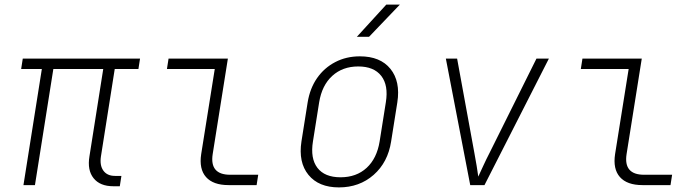

<svg xmlns="http://www.w3.org/2000/svg" viewBox="-20 -805 3040 835"><path d="M473 5Q415 5 387 -30Q359 -65 369 -125L429 -505H212L132 0H82L162 -505H72L79 -550H589L582 -505H479L419 -125Q413 -86 429.5 -63Q446 -40 480 -40H508L501 5Z M974 0Q907 0 876 -35Q845 -70 855 -135L914 -505H706L713 -550H971L905 -135Q891 -45 981 -45H1103L1096 0Z M1454 10Q1366 10 1321.5 -44.5Q1277 -99 1291 -190L1318 -360Q1328 -421 1359 -465.5Q1390 -510 1438 -535Q1486 -560 1545 -560Q1634 -560 1678 -505.5Q1722 -451 1708 -360L1681 -190Q1667 -99 1605 -44.5Q1543 10 1454 10ZM1461 -34Q1530 -34 1574.5 -75Q1619 -116 1631 -190L1658 -360Q1670 -434 1638 -475Q1606 -516 1538 -516Q1470 -516 1425 -475Q1380 -434 1368 -360L1341 -190Q1329 -116 1360.5 -75Q1392 -34 1461 -34ZM1532 -645 1660 -785H1719L1585 -645Z M2025 0 1919 -550H1968L2043 -140Q2048 -113 2053 -83.5Q2058 -54 2060 -37Q2068 -54 2081.5 -83.5Q2095 -113 2109 -140L2313 -550H2367L2087 0Z M2774 0Q2707 0 2676 -35Q2645 -70 2655 -135L2714 -505H2506L2513 -550H2771L2705 -135Q2691 -45 2781 -45H2903L2896 0Z"/></svg>

Font: NKDuy Mono Thin
Style: Italic
Weight: 100
Italic angle: -9°
Monospace: yes
Designer: NKDuy
Foundry: NKDuy
Version: Version 2.251; ttfautohint (v1.8.4.7-5d5b)